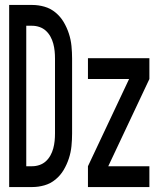

<svg xmlns="http://www.w3.org/2000/svg" viewBox="-20 -755 640 775"><path d="M17 0V-735H110Q135 -735 159.5 -728Q184 -721 204 -704.5Q224 -688 237 -666Q250 -644 258 -619.5Q266 -595 268.5 -569.5Q271 -544 271 -519V-216Q271 -191 268.5 -165.5Q266 -140 258 -115.5Q250 -91 237 -69Q224 -47 204 -30.5Q184 -14 159.5 -7Q135 0 110 0ZM86 -84H110Q125 -84 139.5 -89Q154 -94 165 -104Q176 -114 183.5 -127.5Q191 -141 195 -156Q199 -171 200.5 -186Q202 -201 202 -216V-519Q202 -534 200.5 -549Q199 -564 195 -579Q191 -594 183.5 -607.5Q176 -621 165 -631Q154 -641 139.5 -646Q125 -651 110 -651H86ZM335 0V-84L501 -436H335V-520H583V-436L417 -84H583V0Z"/></svg>

Font: Iosevka Custom Medium Extended
Style: Regular
Weight: 500
Width: 7
Monospace: yes
Designer: Belleve Invis
Foundry: Belleve Invis
Version: Version 11.2.4; ttfautohint (v1.8.4)